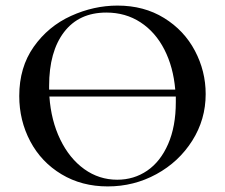

<svg xmlns="http://www.w3.org/2000/svg" viewBox="-20 -656 806 688"><path d="M717 -319Q717 -228 669 -152Q621 -76 540.5 -32Q460 12 366 12Q273 12 200.5 -31.5Q128 -75 88.5 -149.5Q49 -224 49 -312Q49 -415 101 -488.5Q153 -562 234.5 -599Q316 -636 401 -636Q496 -636 568 -591.5Q640 -547 678.5 -474Q717 -401 717 -319ZM156 -348V-335H608Q601 -416 569 -478.5Q537 -541 483.5 -576Q430 -611 361 -611Q263 -611 209.5 -541Q156 -471 156 -348ZM610 -290V-310H157Q163 -224 196 -156Q229 -88 282 -50Q335 -12 400 -12Q460 -12 507.5 -44.5Q555 -77 582.5 -140Q610 -203 610 -290Z"/></svg>

Font: Cormorant SC SemiBold
Style: Regular
Weight: 600
Designer: Christian Thalmann (Catharsis Fonts)
Version: Version 3.000